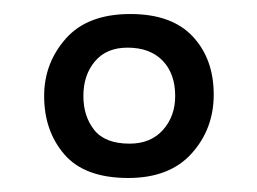

<svg xmlns="http://www.w3.org/2000/svg" viewBox="-20 -802 367 274"><path d="M163 -548Q101 -548 72 -581.5Q43 -615 43 -665Q43 -712 74 -747Q105 -782 166 -782Q225 -782 255 -750Q285 -718 285 -667Q285 -618 253.5 -583Q222 -548 163 -548ZM165 -597Q195 -597 212.5 -616.5Q230 -636 230 -665Q230 -697 212 -715.5Q194 -734 162 -734Q132 -734 115.5 -714.5Q99 -695 99 -665Q99 -636 114.5 -616.5Q130 -597 165 -597Z"/></svg>

Font: Literata 18pt
Style: Regular
Weight: 400
Designer: Latin by Veronika Burian and Jose Scaglione. Greek by Irene Vlachou. Cyrillic by Vera Evstafieva.
Foundry: TypeTogether
Version: Version 3.103;gftools[0.9.29]